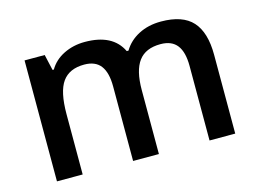

<svg xmlns="http://www.w3.org/2000/svg" viewBox="-79 -689 1115 828"><g transform="rotate(-15 478.0 -275.0)"><path d="M537.1 0H421.9V-333Q421.9 -395 398.4 -425.5Q375 -456.1 325.2 -456.1Q258.8 -456.1 227.8 -412.8Q196.8 -369.6 196.8 -269V0H82V-540H171.9L188 -469.2H193.8Q216.3 -507.8 259 -528.8Q301.8 -549.8 353 -549.8Q477.5 -549.8 518.1 -464.8H525.9Q549.8 -504.9 593.3 -527.3Q636.7 -549.8 692.9 -549.8Q789.6 -549.8 833.7 -501Q877.9 -452.1 877.9 -352.1V0H763.2V-333Q763.2 -395 739.5 -425.5Q715.8 -456.1 666 -456.1Q599.1 -456.1 568.1 -414.3Q537.1 -372.6 537.1 -286.1Z"/></g></svg>

Font: Samim Medium FD
Style: Medium-FD
Weight: 500
Foundry: DejaVu fonts team - Redesigned by Saber Rastikerdar
Version: Version 4.0.5